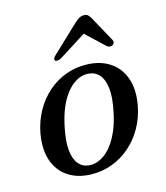

<svg xmlns="http://www.w3.org/2000/svg" viewBox="-105 -765 738 856"><g transform="rotate(-15 263.5 -337.0)"><path d="M317 -468Q378.5 -466.5 422 -438Q465.5 -409.5 484.2 -357.5Q503 -305.5 490 -233Q480 -178.5 454.2 -133Q428.5 -87.5 390.8 -54.8Q353 -22 306.5 -5Q260 12 208.5 10.5Q148 8.5 105.2 -19.8Q62.5 -48 44.2 -100Q26 -152 38.5 -224.5Q49 -279.5 74.2 -324.8Q99.5 -370 136.8 -402.8Q174 -435.5 219.8 -452.5Q265.5 -469.5 317 -468ZM210.5 -31Q232 -29 253 -36.8Q274 -44.5 293 -61Q312 -77.5 328.5 -102.8Q345 -128 357.8 -161Q370.5 -194 378.5 -234.5Q391.5 -297 387 -338.5Q382.5 -380 364 -401.8Q345.5 -423.5 315 -426.5Q293.5 -428.5 273.2 -420.8Q253 -413 234.2 -396.5Q215.5 -380 199.2 -355Q183 -330 170.5 -296.8Q158 -263.5 150 -223Q137 -160.5 141.2 -119Q145.5 -77.5 163.5 -55.8Q181.5 -34 210.5 -31ZM364.5 -619.5H323.5L425 -524Q431.5 -519 438.5 -518.5Q445.5 -518 451.5 -521.5Q456.5 -525 458.5 -531Q460.5 -537 456.5 -544.5L392 -662Q386 -672.5 379.5 -678Q373 -683.5 361.5 -683.5Q349.5 -683.5 339.8 -678Q330 -672.5 318.5 -662L194.5 -544.5Q186 -537 184.2 -531Q182.5 -525 185.5 -521.5Q190 -518 197.2 -518.5Q204.5 -519 213.5 -524Z"/></g></svg>

Font: Fraunces
Style: Italic
Weight: 400
Italic angle: -16°
Version: Version 1.000;[b76b70a41]